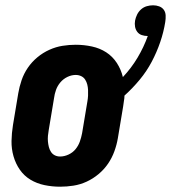

<svg xmlns="http://www.w3.org/2000/svg" viewBox="-20 -697 646 725"><path d="M207 8Q177 8 148 2Q119 -4 95 -18.5Q71 -33 55 -56Q39 -79 31 -107Q23 -135 23.5 -164.5Q24 -194 29 -225L49 -345Q53 -369 61.5 -394Q70 -419 85 -441Q100 -463 121 -480.5Q142 -498 166.5 -509Q191 -520 216 -524Q241 -528 266 -528Q297 -528 327 -521.5Q357 -515 381 -499.5Q405 -484 421 -459.5Q437 -435 444 -406Q476 -440 499.5 -479.5Q523 -519 538 -561Q526 -561 515.5 -564.5Q505 -568 498.5 -576.5Q492 -585 490 -596Q488 -607 490 -619Q492 -630 497.5 -641.5Q503 -653 512.5 -661.5Q522 -670 534 -673.5Q546 -677 558 -677Q570 -677 581 -673Q592 -669 598.5 -660Q605 -651 605.5 -638.5Q606 -626 604 -614Q598 -576 585 -538Q572 -500 553 -464Q534 -428 507.5 -396Q481 -364 450 -336Q450 -326 448 -316Q446 -306 445 -295L425 -175Q421 -151 412 -126Q403 -101 388 -79Q373 -57 352 -39.5Q331 -22 307 -11Q283 0 257.5 4Q232 8 207 8ZM207 -106Q223 -106 239 -113.5Q255 -121 265.5 -134Q276 -147 281.5 -162.5Q287 -178 290 -194L310 -314Q312 -325 312.5 -336Q313 -347 312.5 -357.5Q312 -368 309.5 -378Q307 -388 301.5 -396.5Q296 -405 286.5 -409.5Q277 -414 266 -414Q250 -414 234.5 -406.5Q219 -399 208 -386Q197 -373 191.5 -357.5Q186 -342 184 -326L164 -206Q162 -195 161 -184Q160 -173 161 -162.5Q162 -152 164.5 -142Q167 -132 172.5 -123.5Q178 -115 187 -110.5Q196 -106 207 -106Z"/></svg>

Font: Iosevka Term Curly Hv Obl
Style: Regular
Weight: 900
Italic angle: -9°
Designer: Belleve Invis
Foundry: Belleve Invis
Version: Version 32.3.0